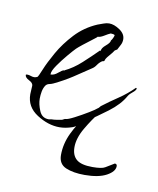

<svg xmlns="http://www.w3.org/2000/svg" viewBox="-50 -279 345 419"><g transform="rotate(10 122.0 -69.5)"><path d="M92 5Q67 5 42 -11Q17 -27 17 -55Q17 -60 17.5 -65Q18 -70 18 -74Q18 -80 9 -84.5Q0 -89 0 -95Q1 -96 3 -96Q7 -96 11 -94.5Q15 -93 19 -93Q22 -93 26 -95Q28 -97 34.5 -113Q41 -129 54 -152Q67 -175 87 -196.5Q107 -218 135 -230Q141 -232 147.5 -234.5Q154 -237 160 -237Q171 -237 183.5 -228.5Q196 -220 196 -208Q196 -201 193 -195.5Q190 -190 187 -184L182 -181Q179 -176 171.5 -167.5Q164 -159 164 -155Q164 -155 163.5 -155Q163 -155 163 -154L159 -153Q153 -149 149 -143Q145 -137 140 -134Q121 -121 102.5 -109Q84 -97 63 -87Q59 -85 54 -84Q49 -83 46 -79Q42 -73 40.5 -65Q39 -57 39 -49Q39 -37 45 -22.5Q51 -8 66 -8Q68 -8 69.5 -8.5Q71 -9 72 -9Q78 -9 83.5 -10Q89 -11 95 -12L101 -15H102Q107 -15 121.5 -22.5Q136 -30 150 -38.5Q164 -47 167 -50Q169 -51 170.5 -53Q172 -55 173 -56Q190 -69 208 -81Q226 -93 242 -109V-108H244Q243 -103 236.5 -98Q230 -93 227 -88Q216 -68 192 -50Q168 -32 148 -19Q141 -14 134.5 -8.5Q128 -3 120 0Q105 5 92 5ZM53 -105Q61 -105 68.5 -111.5Q76 -118 80 -119L81 -118V-119Q100 -128 117.5 -144Q135 -160 150 -175H152Q152 -181 161 -188.5Q170 -196 170 -201Q172 -203 174 -207.5Q176 -212 176 -214Q173 -216 167 -216Q162 -214 154 -209Q146 -204 140 -204Q140 -203 130.5 -196Q121 -189 111 -181Q101 -173 98 -170Q93 -165 82 -152Q71 -139 62 -126Q53 -113 53 -106ZM164 98Q139 98 122.5 91Q106 84 106 64Q106 39 117.5 15Q129 -9 143.5 -25Q158 -41 167 -41H171L172 -40Q159 -24 145.5 -1Q132 22 132 42Q132 60 142.5 69Q153 78 178 78Q199 78 206 73.5Q213 69 225 62Q230 62 230 67Q230 79 212.5 88.5Q195 98 164 98Z"/></g></svg>

Font: Qwitcher Grypen
Style: Regular
Weight: 400
Designer: Robert E. Leuschke
Foundry: Robert E. Leuschke
Version: Version 1.100; ttfautohint (v1.8.3)